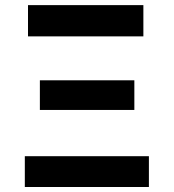

<svg xmlns="http://www.w3.org/2000/svg" viewBox="-20 -748 695 768"><path d="M79.3 0V-123.2H575.6V0ZM139.5 -308.2V-426.8H517.4V-308.2ZM92 -602.5V-727.5H553.5V-602.5Z"/></svg>

Font: GitLab Sans
Style: Regular
Weight: 400
Designer: Rasmus Andersson
Foundry: Modifications by GitLab B.V., manufactured by rsms
Version: Version 4.000;git-c8fb6b7